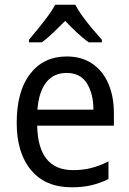

<svg xmlns="http://www.w3.org/2000/svg" viewBox="-20 -879 550 816"><path d="M264 -639Q327 -639 372 -608.5Q417 -578 440.5 -523.5Q464 -469 464 -399V-345H138Q142 -156 290 -156Q333 -156 368 -165Q403 -174 441 -193V-118Q404 -100 367.5 -91.5Q331 -83 284 -83Q173 -83 112 -156Q51 -229 51 -357Q51 -491 108 -565Q165 -639 264 -639ZM263 -569Q208 -569 176.5 -529Q145 -489 139 -413H377Q377 -480 349.5 -524.5Q322 -569 263 -569ZM300 -859Q311 -837 331 -809.5Q351 -782 373 -756Q395 -730 413 -710V-699H357Q333 -716 307.5 -740Q282 -764 257 -790Q231 -764 206 -740Q181 -716 158 -699H103V-710Q121 -731 142.5 -757.5Q164 -784 183.5 -810.5Q203 -837 215 -859Z"/></svg>

Font: Noto Sans Telugu UI SemiCondensed
Style: Regular
Weight: 400
Width: 4
Designer: Jelle Bosma - Monotype Design Team
Foundry: Monotype Imaging Inc.
Version: Version 2.005; ttfautohint (v1.8.4.7-5d5b)